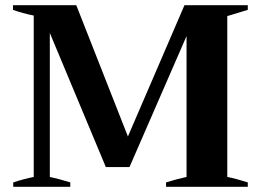

<svg xmlns="http://www.w3.org/2000/svg" viewBox="-20 -720 1005 740"><path d="M31 -17Q74 -31 110 -38V-660Q66 -669 30 -682V-700H274L473 -194L691 -700H935V-682Q919 -677 856 -658V-38Q888 -32 935 -17V0H620V-17Q665 -31 699 -38V-581L479 -76H388L172 -593V-38Q206 -31 251 -17V0H31Z"/></svg>

Font: Trirong Bold
Style: Regular
Weight: 700
Designer: Katatrad Team
Foundry: CadsonDemak
Version: Version 1.000